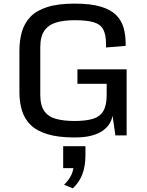

<svg xmlns="http://www.w3.org/2000/svg" viewBox="-20 -742 808 1052"><path d="M388.7 11.2Q297.9 11.2 238.8 -7.1Q179.7 -25.4 146.7 -58.6Q113.8 -91.8 100.1 -137.2Q86.4 -182.6 86.4 -236.8V-464.8Q86.4 -520.5 99.9 -567.6Q113.3 -614.7 146.2 -649.4Q179.2 -684.1 238.3 -703.1Q297.4 -722.2 388.7 -722.2Q477.1 -722.2 532.2 -705.6Q587.4 -689 616.9 -658.9Q646.5 -628.9 657.5 -588.9Q668.5 -548.8 668.5 -501.5V-490.7L561 -481.9V-499Q561 -551.3 545.9 -580.1Q530.8 -608.9 493.2 -620.1Q455.6 -631.3 388.7 -631.3Q329.6 -631.3 287.6 -618.7Q245.6 -606 223.1 -573.7Q200.7 -541.5 200.7 -482.9V-222.2Q200.7 -164.1 222.9 -133.1Q245.1 -102.1 287.1 -90.6Q329.1 -79.1 388.7 -79.1Q449.2 -79.1 488 -90.6Q526.9 -102.1 545.7 -133.1Q564.5 -164.1 564.5 -222.2V-282.7H404.3V-362.3H673.8V0H612.3L596.7 -107.9Q592.8 -85.4 580.1 -64.5Q567.4 -43.5 543.2 -26.1Q519 -8.8 481.2 1.2Q443.4 11.2 388.7 11.2ZM378.9 290 331.1 270Q358.9 243.2 371.6 215.1Q384.3 187 384.3 151.4Q384.3 147.5 384.3 144.3Q384.3 141.1 383.8 137.2L407.2 179.2H326.2V59.1H448.2V106.4Q448.2 168 431.4 212.4Q414.6 256.8 378.9 290Z"/></svg>

Font: Monda Medium
Style: Regular
Weight: 500
Designer: Vernon Adams
Foundry: Vernon Adams
Version: Version 2.200